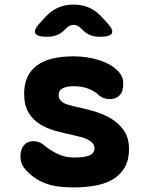

<svg xmlns="http://www.w3.org/2000/svg" viewBox="-20 -805 640 835"><path d="M300 10Q266 10 237 6.5Q208 3 183.5 -5.5Q159 -14 137.5 -27.5Q116 -41 97 -61Q83 -75 76 -90Q69 -105 69 -125Q69 -155 84 -173Q99 -191 125 -191Q134 -191 145.5 -188Q157 -185 167 -177Q196 -152 230 -136Q264 -120 300 -120Q318 -120 334.5 -121.5Q351 -123 363.5 -127Q376 -131 383.5 -139Q391 -147 391 -160Q391 -172 383.5 -181Q376 -190 363.5 -197Q351 -204 334.5 -208.5Q318 -213 300 -217Q261 -225 222.5 -235.5Q184 -246 153.5 -265Q123 -284 104 -315.5Q85 -347 85 -398Q85 -440 99.5 -470.5Q114 -501 141.5 -521Q169 -541 209 -550.5Q249 -560 300 -560Q361 -560 414 -542.5Q467 -525 496 -493Q504 -485 510 -472.5Q516 -460 516 -439Q516 -407 500 -390.5Q484 -374 458 -374Q444 -374 431 -378.5Q418 -383 408 -393Q395 -406 367.5 -418Q340 -430 300 -430Q284 -430 272 -427.5Q260 -425 251.5 -420.5Q243 -416 239 -408.5Q235 -401 235 -391Q235 -380 240.5 -372Q246 -364 255 -358.5Q264 -353 276 -349.5Q288 -346 300 -343Q338 -335 380.5 -323.5Q423 -312 458.5 -292Q494 -272 517.5 -239.5Q541 -207 541 -157Q541 -106 520.5 -73.5Q500 -41 466.5 -22.5Q433 -4 389.5 3Q346 10 300 10ZM186 -645Q140 -645 133 -661Q126 -677 158 -710L181 -735Q206 -761 235.5 -773Q265 -785 300 -785Q335 -785 364.5 -773Q394 -761 419 -735L442 -710Q474 -677 467 -661Q460 -645 414 -645Q391 -645 372 -652.5Q353 -660 337 -677L335 -679Q317 -697 300 -697Q283 -697 265 -679L263 -677Q247 -660 228 -652.5Q209 -645 186 -645Z"/></svg>

Font: Maple Mono ExtraBold
Style: Regular
Weight: 800
Monospace: yes
Designer: subframe7536
Version: Version 7.000